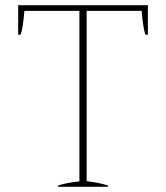

<svg xmlns="http://www.w3.org/2000/svg" viewBox="-20 -720 640 740"><path d="M204 -5Q237 -16 286 -21V-678H74Q68 -606 59 -586H50V-700H550V-586H541Q532 -606 526 -678H314V-22Q367 -15 396 -5V0H204Z"/></svg>

Font: Trirong Thin
Style: Regular
Weight: 250
Designer: Katatrad Team
Foundry: CadsonDemak
Version: Version 1.001